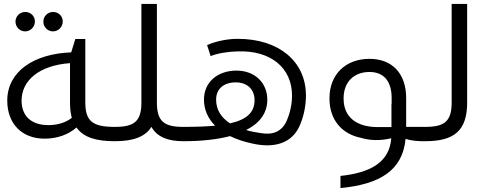

<svg xmlns="http://www.w3.org/2000/svg" viewBox="-20 -720 2502 979"><path d="M108 -560C136 -560 158 -583 158 -611C158 -638 136 -659 109 -659C81 -659 59 -637 59 -610C59 -582 81 -560 108 -560ZM250 -560C278 -560 300 -583 300 -611C300 -638 278 -659 251 -659C223 -659 201 -637 201 -610C201 -582 223 -560 250 -560ZM565 -73C455 -73 415 -100 415 -197V-521H364L343 -453C152 -446 17 -355 17 -207C17 -90 91 -13 207 -13C271 -13 328 -33 370 -70C405 -20 469 0 565 0H566V-73ZM227 -82C137 -82 90 -131 90 -207C90 -311 182 -387 337 -398V-197C337 -167 340 -142 346 -119C318 -97 277 -82 227 -82Z M780 -197V-700H701V-197C701 -100 663 -73 566 -73C555 -73 550 -69 550 -58V-16C550 -5 555 0 566 0C659 0 720 -22 752 -73C781 -22 835 0 915 0V-73C818 -73 780 -100 780 -197Z M1192 -522C1138 -522 1077 -509 1036 -490L1054 -434C1088 -448 1143 -457 1192 -458C1363 -464 1469 -372 1469 -233C1469 -189 1459 -144 1443 -107C1419 -49 1371 -31 1312 -41C1284 -45 1258 -50 1235 -57C1305 -92 1343 -144 1343 -212C1343 -296 1281 -360 1186 -360C1090 -360 1020 -302 1020 -212C1020 -161 1040 -116 1077 -79C1031 -75 977 -73 915 -73H913C868 -73 835 -58 835 -37C835 -16 868 0 913 0H915C1008 0 1088 -9 1153 -26C1186 -10 1224 3 1267 12C1378 37 1472 12 1511 -86C1530 -132 1540 -184 1540 -233C1540 -407 1402 -522 1192 -522ZM1082 -212C1082 -266 1120 -300 1182 -300C1241 -300 1278 -264 1278 -209C1278 -146 1237 -110 1153 -91C1108 -120 1082 -160 1082 -212Z M2148 -73H2051V-220C2051 -346 1979 -420 1864 -420C1742 -420 1660 -340 1660 -220V-217C1660 -111 1721 -37 1821 -17C1867 -3 1920 -2 1975 -15C1966 108 1868 161 1716 177V239C1915 220 2033 150 2048 -12C2085 0 2120 0 2148 0ZM1732 -217V-219C1732 -301 1784 -353 1864 -353C1936 -353 1977 -307 1977 -220V-190H1976V-72H1907C1795 -72 1732 -125 1732 -217Z M2148 0C2296 0 2362 -54 2362 -197V-700H2283V-197C2283 -100 2245 -73 2148 -73C2137 -73 2132 -69 2132 -58V-16C2132 -5 2137 0 2148 0Z"/></svg>

Font: Juman Normal
Style: Regular
Weight: 300
Designer: Bandar Raffah (Arabic) Julieta Ulanovsky (Latin)
Foundry: Caramella
Version: Version 5.022;PS 005.022;hotconv 1.0.88;makeotf.lib2.5.64775